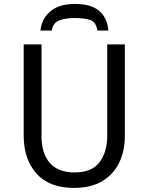

<svg xmlns="http://www.w3.org/2000/svg" viewBox="-20 -916 733 946"><path d="M595.2 -697.3V-246.1Q595.2 -173.8 567.9 -116Q540.5 -58.1 484.9 -24.2Q429.2 9.8 343.8 9.8Q222.7 9.8 159.7 -61Q96.7 -131.8 96.7 -248V-697.3H184.6V-245.1Q184.6 -160.2 225.3 -113.3Q266.1 -66.4 347.7 -66.4Q432.1 -66.4 470.2 -116.7Q508.3 -167 508.3 -246.1V-697.3ZM349.6 -896.5Q430.7 -896.5 470.2 -861.1Q509.8 -825.7 513.7 -765.6H459.5Q454.1 -806.2 426.8 -816.7Q399.4 -827.1 347.2 -827.1Q302.7 -827.1 272 -815.4Q241.2 -803.7 234.9 -765.6H179.2Q185.5 -824.2 228.3 -860.4Q271 -896.5 349.6 -896.5Z"/></svg>

Font: Lunasima
Style: Regular
Weight: 400
Designer: The DocRepair Project, Monotype Design Team
Foundry: Google
Version: Version 2.009